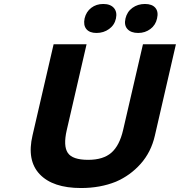

<svg xmlns="http://www.w3.org/2000/svg" viewBox="-20 -937 906 967"><path d="M316 -281Q298 -202 321.5 -167Q345 -132 424 -132Q500 -132 541 -168Q582 -204 600 -282L700 -714H866L760 -254Q741 -171 688.5 -112Q636 -53 564 -22Q485 10 388 10Q246 10 180 -59.5Q114 -129 144 -256L250 -714H416ZM466 -771Q431 -771 415 -790.5Q399 -810 406 -844Q414 -878 439.5 -897.5Q465 -917 500 -917Q536 -917 553.5 -897Q571 -877 564 -844Q557 -811 529.5 -791Q502 -771 466 -771ZM771 -844Q764 -811 737.5 -791Q711 -771 676 -771Q640 -771 622 -790.5Q604 -810 612 -844Q620 -878 647 -897.5Q674 -917 710 -917Q746 -917 762.5 -897.5Q779 -878 771 -844Z"/></svg>

Font: Passageway
Style: BdIt
Weight: 700
Foundry: Ascender Corporation
Version: Version 1.11